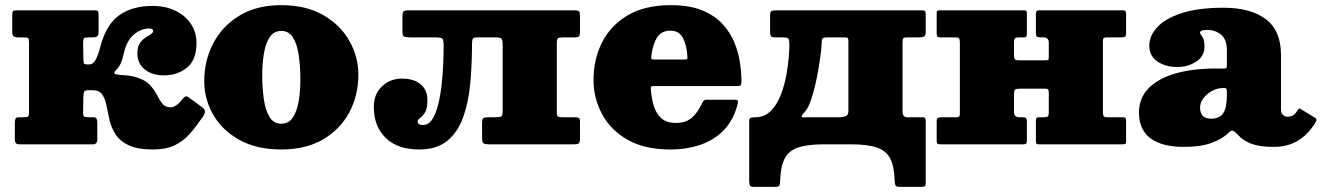

<svg xmlns="http://www.w3.org/2000/svg" viewBox="-20 -560 5128 745"><path d="M768.5 -109Q743 -71.5 717.8 -42.2Q692.5 -13 658.5 3.5Q624.5 20 573.5 20Q513 20 478.8 3.5Q444.5 -13 428 -39.2Q411.5 -65.5 404.8 -95Q398 -124.5 393 -150.8Q388 -177 376.5 -193.5Q365 -210 338.5 -210H326.5Q310 -210 307 -205.2Q304 -200.5 303.5 -184L302.5 -122Q302.5 -110.5 306.5 -107.8Q310.5 -105 322.5 -105H342Q352.5 -105 355 -99Q357.5 -93 357.5 -82V-19.5Q357.5 0 341 0H54Q37.5 0 37.5 -19.5V-82Q37.5 -93 40 -99Q42.5 -105 53 -105H72.5Q84.5 -105 88.5 -107.8Q92.5 -110.5 92.5 -122V-391.5Q92.5 -409 89.5 -412Q86.5 -415 69 -415H48.5Q39 -415 33.2 -419Q27.5 -423 27.5 -436V-503Q27.5 -514.5 31 -517.2Q34.5 -520 45.5 -520H344.5Q356 -520 359.2 -517.2Q362.5 -514.5 362.5 -503V-436Q362.5 -423 356.8 -419Q351 -415 341.5 -415H327Q309.5 -415 306 -412Q302.5 -409 302.5 -391L303.5 -329Q304 -319.5 305 -314.8Q306 -310 322 -310H326Q342 -310 352 -329.8Q362 -349.5 370 -381Q392.5 -465.5 443 -501.2Q493.5 -537 572 -537Q622.5 -537 661 -518.2Q699.5 -499.5 721 -467Q742.5 -434.5 742.5 -393.5Q742.5 -327.5 705.5 -297.5Q668.5 -267.5 616 -267.5Q571 -267.5 542 -290.5Q513 -313.5 513 -353Q513 -377.5 522.2 -391.5Q531.5 -405.5 543.5 -413.5Q555.5 -421.5 564.8 -427Q574 -432.5 574 -440Q574 -449.5 558.5 -449.5Q527.5 -449.5 499.2 -425.8Q471 -402 460 -351Q456 -331.5 449.5 -316.2Q443 -301 429 -286.5Q418 -274.5 430 -271.8Q442 -269 465.8 -267.8Q489.5 -266.5 512.5 -259Q545.5 -248.5 562.5 -229.5Q579.5 -210.5 589.5 -190.8Q599.5 -171 610.5 -157.2Q621.5 -143.5 642 -143.5Q652 -143.5 663.5 -151Q675 -158.5 688 -175.5Q692.5 -181.5 698 -185Q703.5 -188.5 711.5 -182.5L762.5 -145.5Q777.5 -134.5 775 -124.5Q772.5 -114.5 768.5 -109Z M772.5 -245Q772.5 -325 807.5 -392Q842.5 -459 909.2 -499.5Q976 -540 1071.5 -540Q1167 -540 1233.8 -501.8Q1300.5 -463.5 1335.5 -401.8Q1370.5 -340 1370.5 -270Q1370.5 -190 1335.5 -124.2Q1300.5 -58.5 1233.8 -19.2Q1167 20 1071.5 20Q976 20 909.2 -17Q842.5 -54 807.5 -114.5Q772.5 -175 772.5 -245ZM997.5 -270Q997.5 -218 1003.8 -174.8Q1010 -131.5 1026 -105.8Q1042 -80 1071.5 -80Q1101 -80 1117 -105Q1133 -130 1139.2 -169Q1145.5 -208 1145.5 -250Q1145.5 -302 1139.2 -345.2Q1133 -388.5 1117 -414.2Q1101 -440 1071.5 -440Q1042 -440 1026 -415Q1010 -390 1003.8 -351Q997.5 -312 997.5 -270Z M1430.5 -145Q1430.5 -195.5 1462.5 -225.2Q1494.5 -255 1539.5 -255Q1586 -255 1612.2 -233Q1638.5 -211 1638.5 -171Q1638.5 -138.5 1629 -123.5Q1619.5 -108.5 1610 -102Q1600.5 -95.5 1600.5 -89Q1600.5 -80 1606.8 -77.5Q1613 -75 1621.5 -75Q1643 -75 1657.5 -97.5Q1672 -120 1680.8 -156.5Q1689.5 -193 1694 -235Q1698.5 -277 1700 -317Q1701.5 -357 1701.5 -386Q1701.5 -407 1694.8 -411Q1688 -415 1667 -415H1570.5Q1554 -415 1547.8 -418.2Q1541.5 -421.5 1541.5 -439V-491Q1541.5 -509.5 1544.8 -514.8Q1548 -520 1566.5 -520H2207.5Q2225 -520 2227.8 -514.8Q2230.5 -509.5 2230.5 -492V-440Q2230.5 -424.5 2227.5 -419.8Q2224.5 -415 2208.5 -415H2166.5Q2149.5 -415 2145 -411.2Q2140.5 -407.5 2140.5 -391V-124Q2140.5 -111.5 2144.5 -108.2Q2148.5 -105 2160.5 -105H2206.5Q2219 -105 2224.8 -102.8Q2230.5 -100.5 2230.5 -88V-25Q2230.5 -8 2226.2 -4Q2222 0 2205.5 0H1878.5Q1861.5 0 1856 -4Q1850.5 -8 1850.5 -26V-81Q1850.5 -98.5 1855.5 -101.8Q1860.5 -105 1877.5 -105H1902.5Q1920 -105 1925.2 -108.2Q1930.5 -111.5 1930.5 -129V-383Q1930.5 -403.5 1926.5 -409.2Q1922.5 -415 1901.5 -415H1830.5Q1817.5 -415 1814.5 -409.5Q1811.5 -404 1811.5 -390.5Q1811.5 -308.5 1804.5 -234.5Q1797.5 -160.5 1776.5 -103.2Q1755.5 -46 1714.8 -13Q1674 20 1606.5 20Q1522.5 20 1476.5 -25Q1430.5 -70 1430.5 -145Z M2283 -250Q2283 -330 2316.2 -395.8Q2349.5 -461.5 2416 -500.8Q2482.5 -540 2583 -540Q2655 -540 2704 -520Q2753 -500 2783.2 -467.2Q2813.5 -434.5 2829.5 -395.2Q2845.5 -356 2851.2 -316.8Q2857 -277.5 2857 -245Q2857 -233.5 2854.2 -229.8Q2851.5 -226 2840 -226H2517Q2506.5 -226 2505.8 -223.2Q2505 -220.5 2505.5 -211Q2508.5 -175.5 2517.8 -146.5Q2527 -117.5 2547.2 -100.2Q2567.5 -83 2603 -83Q2640 -83 2663.5 -102.5Q2687 -122 2705 -161Q2707.5 -166.5 2710.8 -169.8Q2714 -173 2723 -173H2829Q2839.5 -173 2842.2 -170.8Q2845 -168.5 2843 -160Q2828 -96.5 2790.2 -56.8Q2752.5 -17 2698.5 1.5Q2644.5 20 2581 20Q2480.5 20 2414.2 -18.2Q2348 -56.5 2315.5 -118.2Q2283 -180 2283 -250ZM2521 -329H2634Q2644.5 -329 2646.2 -330.8Q2648 -332.5 2647 -342.5Q2645 -384 2630 -412.5Q2615 -441 2582 -441Q2546 -441 2529.8 -415Q2513.5 -389 2508 -347.5Q2506.5 -336.5 2507.2 -332.8Q2508 -329 2521 -329Z M3482 -397V-127Q3482 -105 3501 -105H3561Q3568 -105 3570 -100.5Q3572 -96 3572 -89V149.5Q3572 160.5 3568.2 162.8Q3564.5 165 3553 165H3471Q3457 165 3454.5 159.2Q3452 153.5 3451.5 141.5Q3450 87 3434.8 56.2Q3419.5 25.5 3383.2 12.8Q3347 0 3282 0H3177Q3111.5 0 3075 13Q3038.5 26 3023.5 57.5Q3008.5 89 3007 144.5Q3006.5 156 3003.8 160.5Q3001 165 2988 165H2904Q2891.5 165 2889.2 157.8Q2887 150.5 2887 139.5V-91Q2887 -99 2891.5 -102Q2896 -105 2910 -105Q2946.5 -105 2970.8 -129.5Q2995 -154 3009.5 -191.5Q3024 -229 3031.2 -269Q3038.5 -309 3040.8 -341Q3043 -373 3043 -385.5Q3043 -402.5 3039.8 -408.8Q3036.5 -415 3019.5 -415H2990.5Q2975 -415 2971.5 -419.5Q2968 -424 2968 -440V-500Q2968 -514.5 2973.8 -517.2Q2979.5 -520 2993 -520H3554Q3565.5 -520 3568.8 -517.2Q3572 -514.5 3572 -503V-436Q3572 -423 3566.2 -419Q3560.5 -415 3551 -415H3501Q3489 -415 3485.5 -412.2Q3482 -409.5 3482 -397ZM3190.5 -415Q3174.5 -415 3171.2 -410.2Q3168 -405.5 3168 -389Q3168 -380.5 3165 -355.2Q3162 -330 3156.5 -296.5Q3151 -263 3143 -228.8Q3135 -194.5 3125 -167Q3115 -139.5 3103.5 -127Q3090.5 -112.5 3090.5 -108.2Q3090.5 -104 3098.5 -104.5Q3106.5 -105 3117.5 -105H3238Q3251 -105 3261.5 -109Q3272 -113 3272 -130V-398Q3272 -408 3270.2 -411.5Q3268.5 -415 3257 -415Z M4259.5 -127.5Q4259.5 -114.5 4262 -109.8Q4264.5 -105 4277.5 -105H4336.5Q4345 -105 4347.2 -101.8Q4349.5 -98.5 4349.5 -90V-11Q4349.5 -3 4346 -1.5Q4342.5 0 4334 0H4010.5Q4002.5 0 4001 -3.8Q3999.5 -7.5 3999.5 -15.5V-90.5Q3999.5 -99 4001.8 -102Q4004 -105 4012 -105H4029.5Q4041.5 -105 4045.5 -108.2Q4049.5 -111.5 4049.5 -124.5V-200.5Q4049.5 -209.5 4046.8 -212.8Q4044 -216 4034 -216H3939Q3924 -216 3919.2 -212.5Q3914.5 -209 3914.5 -193V-125.5Q3914.5 -105 3935.5 -105H3947Q3957 -105 3960.8 -102Q3964.5 -99 3964.5 -88V-15Q3964.5 -6 3961.8 -3Q3959 0 3950.5 0H3628.5Q3619.5 0 3617 -3.2Q3614.5 -6.5 3614.5 -16V-89Q3614.5 -99.5 3618.8 -102.2Q3623 -105 3632.5 -105H3687.5Q3697.5 -105 3701 -107.2Q3704.5 -109.5 3704.5 -119V-392.5Q3704.5 -405.5 3702 -410.2Q3699.5 -415 3686.5 -415H3627.5Q3619.5 -415 3617 -418.2Q3614.5 -421.5 3614.5 -430V-509Q3614.5 -517.5 3618.2 -518.8Q3622 -520 3630 -520H3953.5Q3961.5 -520 3963 -516.5Q3964.5 -513 3964.5 -504.5V-429.5Q3964.5 -421.5 3962.2 -418.2Q3960 -415 3952 -415H3934.5Q3922.5 -415 3918.5 -411.8Q3914.5 -408.5 3914.5 -395.5V-347.5Q3914.5 -335 3917.8 -330.5Q3921 -326 3934.5 -326H4034.5Q4046 -326 4047.8 -328Q4049.5 -330 4049.5 -341V-394.5Q4049.5 -415 4028.5 -415H4017Q4007 -415 4003.2 -418Q3999.5 -421 3999.5 -432V-505Q3999.5 -514 4002.2 -517Q4005 -520 4013.5 -520H4335.5Q4344.5 -520 4347 -516.8Q4349.5 -513.5 4349.5 -504V-431Q4349.5 -420.5 4345.5 -417.8Q4341.5 -415 4331.5 -415H4276.5Q4267 -415 4263.2 -412.8Q4259.5 -410.5 4259.5 -401Z M4399.5 -123Q4399.5 -180 4437.2 -218Q4475 -256 4541.2 -275Q4607.5 -294 4693.5 -294H4727.5Q4736 -294 4738.2 -296Q4740.5 -298 4740.5 -307V-367Q4740.5 -406 4718.5 -425Q4696.5 -444 4662.5 -444Q4651.5 -444 4644 -441.2Q4636.5 -438.5 4636.5 -434Q4636.5 -428.5 4640.8 -424Q4645 -419.5 4649.2 -409.8Q4653.5 -400 4653.5 -378Q4653.5 -341.5 4621.2 -320.8Q4589 -300 4548.5 -300Q4503 -300 4471.2 -321.2Q4439.5 -342.5 4439.5 -383Q4439.5 -421.5 4470.8 -455Q4502 -488.5 4565.8 -509.2Q4629.5 -530 4727.5 -530Q4832.5 -530 4891.5 -485.8Q4950.5 -441.5 4950.5 -347V-136Q4950.5 -121 4958.2 -114Q4966 -107 4976.5 -107Q4987 -107 4997 -112.2Q5007 -117.5 5015.5 -133.5Q5020.5 -142 5027 -137L5084 -102Q5090.5 -98 5087 -90Q5075.5 -68 5054 -44.8Q5032.5 -21.5 5000.2 -5.8Q4968 10 4922.5 10H4922Q4869 10 4836.5 -1.8Q4804 -13.5 4781.5 -38.5Q4769 -52 4762.8 -53Q4756.5 -54 4748 -45.5Q4723.5 -21 4681 -5.5Q4638.5 10 4574.5 10Q4489 10 4444.2 -23.2Q4399.5 -56.5 4399.5 -123ZM4636.5 -143Q4636.5 -99.5 4679.5 -99.5Q4712 -99.5 4726.2 -120.5Q4740.5 -141.5 4740.5 -191V-208.5Q4740.5 -218.5 4730.5 -218.5H4726.5Q4703.5 -218.5 4683 -207.2Q4662.5 -196 4649.5 -178.8Q4636.5 -161.5 4636.5 -143Z"/></svg>

Font: Besley* Fatface
Style: Regular
Weight: 900
Designer: Owen Earl
Foundry: indestructible type*
Version: Version 3.000; ttfautohint (v1.8.3)